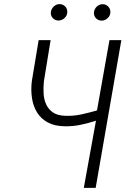

<svg xmlns="http://www.w3.org/2000/svg" viewBox="-20 -904 627 924"><path d="M564 -710.9 440.4 0H383.3L441.9 -323.2Q404.8 -311 367.4 -303.2Q330.1 -295.4 291 -296.4Q242.7 -296.9 210 -314.7Q177.2 -332.5 158.7 -362.3Q140.1 -392.1 134 -431.4Q127.9 -470.7 133.3 -514.2L166 -710.9H223.6L191.4 -513.7Q188 -482.4 189.9 -452.9Q191.9 -423.3 202.9 -400.1Q213.9 -377 235.8 -362.3Q257.8 -347.7 294.4 -346.7Q334 -345.2 371.8 -353.5Q409.7 -361.8 446.8 -372.6L506.8 -710.9ZM224.6 -844.2Q225.1 -852.1 228.8 -859.4Q232.4 -866.7 238 -872.1Q243.7 -877.4 250.7 -880.9Q257.8 -884.3 266.1 -884.3Q282.7 -884.3 293.9 -872.6Q305.2 -860.8 303.7 -844.2Q302.7 -828.1 290.5 -816.9Q278.3 -805.7 262.2 -805.2Q245.6 -805.2 234.6 -816.4Q223.6 -827.6 224.6 -844.2ZM432.1 -843.8Q432.6 -851.6 436 -858.9Q439.5 -866.2 445.1 -871.6Q450.7 -877 458 -880.4Q465.3 -883.8 473.6 -883.8Q490.2 -883.8 501.2 -872.1Q512.2 -860.4 511.2 -843.8Q510.3 -827.6 497.8 -816.4Q485.4 -805.2 469.7 -804.7Q453.1 -804.7 442.1 -815.9Q431.2 -827.1 432.1 -843.8Z"/></svg>

Font: Roboto Mono Light
Style: Italic
Weight: 300
Designer: Google
Version: Version 2.000985; 2015; ttfautohint (v1.3)